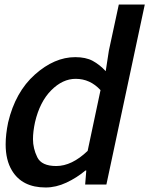

<svg xmlns="http://www.w3.org/2000/svg" viewBox="-20 -817 670 850"><path d="M182 13Q78 13 33 -62Q5 -108 5 -178Q5 -222 16 -275Q48 -410 134.5 -487Q221 -564 313 -564Q360 -564 390.5 -547.5Q421 -531 448 -502L462 -593L506 -797H621L451 0H357L362 -62H358Q320 -30 274 -8.5Q228 13 182 13ZM229 -82Q298 -82 368 -149L425 -418Q379 -468 315 -468Q257 -468 206.5 -417Q156 -366 135 -276Q126 -234 126 -201Q126 -160 145 -121Q164 -82 229 -82Z"/></svg>

Font: l_WÎeÑOS 500W
Style: Regular
Weight: 500
Designer: R?O
Version: Version 2.00 June 21, 2023